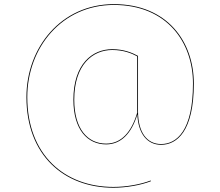

<svg xmlns="http://www.w3.org/2000/svg" viewBox="-20 -711 1060 924"><path d="M527.9 -691.1C274.6 -691.1 107.2 -482.6 107.2 -243.6C107.2 35.9 288.2 192.5 525.9 192.5C587.9 192.5 656.6 180.3 706 161.3L705.4 157.5C656 176.6 587.1 188.6 525.9 188.6C290.1 188.6 111.3 33.6 111.3 -243.6C111.3 -480.7 276.9 -687.2 527.9 -687.2C784.3 -687.2 908.7 -506.6 908.7 -308.9C908.7 -82.1 830.3 -17.8 755 -17.8C687.7 -17.8 644.2 -73.2 644.2 -175.9V-442.1C616.5 -457.4 575 -474.3 520.3 -474.3C424.2 -474.3 333.2 -402.9 333.2 -231.1C333.2 -87.1 400.9 -16.1 490.7 -16.1C561 -16.1 612.2 -66.7 640.9 -159.8C645.1 -66.7 689.2 -14.1 755 -14.1C832.1 -14.1 912.8 -80 912.8 -309C912.8 -508.3 787.1 -691.1 527.8 -691.1ZM640.3 -169.3C613 -74.3 562.7 -19.9 490.8 -19.9C402.6 -19.9 337.3 -89.3 337.3 -231.1C337.3 -399.7 425.6 -470.4 520.3 -470.4C574.3 -470.4 614.6 -454 640.2 -439.8V-174L640.6 -173.4C640.6 -172 640.6 -170.5 640.6 -169Z"/></svg>

Font: Fira Sans Four
Style: Regular
Weight: 100
Designer: Carrois Corporate & Edenspiekermann AG
Foundry: Carrois Corporate GbR & Edenspiekermann AG
Version: Version 4.203;PS 004.203;hotconv 1.0.88;makeotf.lib2.5.64775